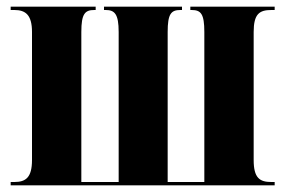

<svg xmlns="http://www.w3.org/2000/svg" viewBox="-20 -556 856 576"><path d="M12 0H804V-10H794C759 -10 741 -22 741 -76V-460C741 -514 758 -526 794 -526H804V-536H551V-526H555C583 -526 593 -514 593 -460V-10H483V-460C483 -514 493 -526 521 -526H526V-536H292V-526H297C324 -526 336 -514 336 -460V-10H224V-460C224 -515 235 -526 263 -526H267V-536H12V-526H23C57 -526 76 -511 76 -460V-76C76 -23 57 -10 23 -10H12Z"/></svg>

Font: Noto Serif Display Condensed Extra
Style: Regular
Weight: 800
Width: 3
Designer: Monotype Design Team
Foundry: Monotype Imaging Inc.
Version: Version 1.900